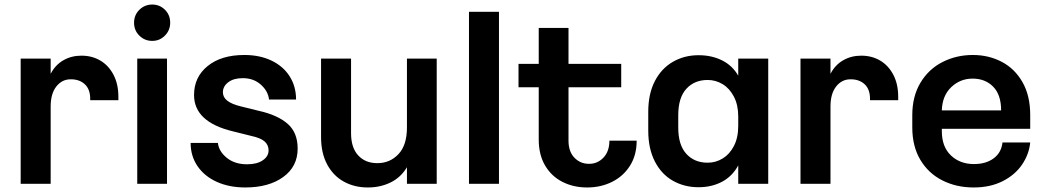

<svg xmlns="http://www.w3.org/2000/svg" viewBox="-20 -819 4600 845"><path d="M71 -561H203V-494Q223 -533 258.5 -553.5Q294 -574 338 -574H339Q385 -574 421.5 -552.5Q458 -531 479.5 -490Q501 -449 501 -393V-378H377V-384Q377 -426 353.5 -448Q330 -470 292 -470H291Q253 -470 228 -438.5Q203 -407 203 -350V-10H71Z M570 -719Q570 -753 593.5 -776Q617 -799 650 -799Q683 -799 706 -776Q729 -753 729 -719Q729 -686 706 -662.5Q683 -639 650 -639Q617 -639 593.5 -662Q570 -685 570 -719ZM584 -561H715V-10H584Z M819 -190H939Q943 -153 978 -124.5Q1013 -96 1067 -96H1068Q1111 -96 1136.5 -113.5Q1162 -131 1162 -157Q1162 -181 1144.5 -196.5Q1127 -212 1085 -221L1005 -241Q834 -282 834 -401Q834 -480 894 -528.5Q954 -577 1055 -577H1056Q1123 -577 1174.5 -552.5Q1226 -528 1254.5 -483.5Q1283 -439 1283 -381H1164Q1160 -418 1128 -446.5Q1096 -475 1049 -475H1048Q1008 -475 984.5 -457Q961 -439 961 -413Q961 -391 980 -376Q999 -361 1039 -351L1120 -331Q1201 -313 1245.5 -274.5Q1290 -236 1290 -165Q1290 -86 1226.5 -40Q1163 6 1060 6H1059Q989 6 934.5 -18.5Q880 -43 849.5 -87.5Q819 -132 819 -190Z M1902 -10H1771V-83Q1744 -38 1699 -16Q1654 6 1600 6H1598Q1540 6 1493.5 -19.5Q1447 -45 1420 -95Q1393 -145 1393 -216V-561H1525V-233Q1525 -169 1556.5 -135Q1588 -101 1640 -101H1641Q1696 -101 1733.5 -140.5Q1771 -180 1771 -258V-561H1902Z M2044 -767H2176V-10H2044Z M2565 6H2563Q2504 6 2455.5 -18.5Q2407 -43 2379 -90.5Q2351 -138 2351 -205V-435H2262V-538H2351V-696H2482V-538H2714V-435H2482V-200Q2482 -152 2508 -125Q2534 -98 2572 -98H2573Q2610 -98 2636 -125.5Q2662 -153 2662 -200H2782Q2782 -136 2752.5 -89.5Q2723 -43 2673.5 -18.5Q2624 6 2565 6Z M3361 -561V-10H3229V-91Q3203 -43 3157.5 -19Q3112 5 3055 5H3054Q2992 5 2941.5 -23.5Q2891 -52 2862 -108.5Q2833 -165 2833 -244V-327Q2833 -406 2862 -462Q2891 -518 2941.5 -547Q2992 -576 3054 -576H3055Q3112 -576 3157.5 -553.5Q3203 -531 3229 -486V-561ZM3229 -265V-306Q3229 -357 3210 -393.5Q3191 -430 3160.5 -448.5Q3130 -467 3095 -467H3094Q3036 -467 3000.5 -428Q2965 -389 2965 -312V-257Q2965 -181 3000.5 -142Q3036 -103 3094 -103H3095Q3130 -103 3160.5 -121.5Q3191 -140 3210 -176.5Q3229 -213 3229 -265Z M3503 -561H3635V-494Q3655 -533 3690.5 -553.5Q3726 -574 3770 -574H3771Q3817 -574 3853.5 -552.5Q3890 -531 3911.5 -490Q3933 -449 3933 -393V-378H3809V-384Q3809 -426 3785.5 -448Q3762 -470 3724 -470H3723Q3685 -470 3660 -438.5Q3635 -407 3635 -350V-10H3503Z M4514 -313V-252H4125V-242Q4125 -173 4165 -135Q4205 -97 4266 -97H4267Q4319 -97 4353 -122Q4387 -147 4392 -192H4514Q4509 -140 4478 -94.5Q4447 -49 4392.5 -21.5Q4338 6 4266 6H4264Q4189 6 4127.5 -25Q4066 -56 4030.5 -115.5Q3995 -175 3995 -258V-312Q3995 -395 4031 -455Q4067 -515 4128 -546Q4189 -577 4261 -577H4262Q4331 -577 4388.5 -547Q4446 -517 4480 -457.5Q4514 -398 4514 -313ZM4125 -333H4386Q4386 -402 4351 -437.5Q4316 -473 4261 -473H4260Q4206 -473 4166.5 -435.5Q4127 -398 4125 -333Z"/></svg>

Font: 카카오 큰글씨 ExtraBold
Style: Regular
Weight: 800
Designer: Park Young-rak; Lee Sang-min; Kim Jung-jin; Min Bon; Park Min-gyu;
Foundry: Kakao Corporation
Version: Version 2.003